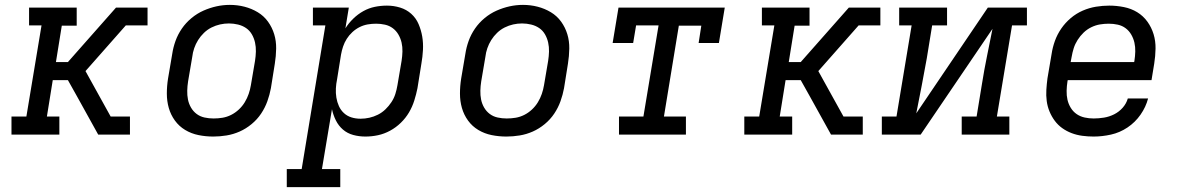

<svg xmlns="http://www.w3.org/2000/svg" viewBox="-20 -551 4840 786"><path d="M27 0V-74H88L150 -447H99V-520H294V-446H233L209 -297H258L455 -520H584V-447H495L330 -260L433 -74H512V0H382L295 -157L258 -223H196L172 -74H223V0Z M853 8Q822 8 792.5 2Q763 -4 738 -19Q713 -34 696 -57.5Q679 -81 671 -109Q663 -137 663 -168Q663 -199 668 -230L685 -330Q689 -357 698.5 -383.5Q708 -410 724.5 -434Q741 -458 764 -477Q787 -496 813 -507.5Q839 -519 866 -525Q893 -531 921 -531Q952 -531 981 -523.5Q1010 -516 1035 -501Q1060 -486 1077 -462.5Q1094 -439 1102.5 -411Q1111 -383 1110.5 -352Q1110 -321 1105 -290L1089 -190Q1084 -163 1074.5 -136.5Q1065 -110 1049 -86Q1033 -62 1010 -43Q987 -24 961 -12.5Q935 -1 907.5 3.5Q880 8 853 8ZM854 -66Q873 -66 891 -69Q909 -72 926 -80.5Q943 -89 957.5 -102.5Q972 -116 982 -132.5Q992 -149 998 -166.5Q1004 -184 1007 -202L1024 -302Q1027 -321 1027.5 -340Q1028 -359 1024 -377Q1020 -395 1011 -410.5Q1002 -426 987.5 -436Q973 -446 954.5 -450.5Q936 -455 917 -455Q899 -455 881 -451Q863 -447 846 -438.5Q829 -430 815 -416.5Q801 -403 791 -387Q781 -371 775 -353.5Q769 -336 767 -318L750 -218Q747 -199 746.5 -180Q746 -161 749.5 -143.5Q753 -126 762 -110.5Q771 -95 785 -84.5Q799 -74 817 -70Q835 -66 854 -66Z M1154 215V141H1215L1312 -447H1261V-520H1408L1394 -435Q1407 -456 1426 -474.5Q1445 -493 1467.5 -505.5Q1490 -518 1514.5 -523Q1539 -528 1564 -528Q1564 -528 1564 -528Q1564 -528 1564 -528Q1592 -528 1618 -520Q1644 -512 1663.5 -494.5Q1683 -477 1693.5 -452.5Q1704 -428 1708.5 -401.5Q1713 -375 1711.5 -346.5Q1710 -318 1705 -290L1689 -190Q1684 -165 1676 -139.5Q1668 -114 1654.5 -91Q1641 -68 1621 -48.5Q1601 -29 1577 -16Q1553 -3 1527.5 2.5Q1502 8 1476 8Q1450 8 1426 1.5Q1402 -5 1384 -20.5Q1366 -36 1355 -58Q1344 -80 1339 -104L1298 141H1373V215ZM1456 -65Q1474 -65 1492 -69Q1510 -73 1527 -81.5Q1544 -90 1558 -103.5Q1572 -117 1582.5 -133Q1593 -149 1598.5 -166.5Q1604 -184 1607 -202L1624 -302Q1627 -321 1627.5 -340Q1628 -359 1624 -376.5Q1620 -394 1611 -409.5Q1602 -425 1588 -435.5Q1574 -446 1556 -450Q1538 -454 1520 -454Q1502 -454 1485 -451Q1468 -448 1452 -440Q1436 -432 1422.5 -419.5Q1409 -407 1399.5 -392Q1390 -377 1384.5 -360.5Q1379 -344 1376 -327L1360 -227Q1356 -208 1355 -189Q1354 -170 1357 -151.5Q1360 -133 1367.5 -116.5Q1375 -100 1388 -88Q1401 -76 1418.5 -70.5Q1436 -65 1456 -65Z M2053 8Q2022 8 1992.5 2Q1963 -4 1938 -19Q1913 -34 1896 -57.5Q1879 -81 1871 -109Q1863 -137 1863 -168Q1863 -199 1868 -230L1885 -330Q1889 -357 1898.5 -383.5Q1908 -410 1924.5 -434Q1941 -458 1964 -477Q1987 -496 2013 -507.5Q2039 -519 2066 -525Q2093 -531 2121 -531Q2152 -531 2181 -523.5Q2210 -516 2235 -501Q2260 -486 2277 -462.5Q2294 -439 2302.5 -411Q2311 -383 2310.5 -352Q2310 -321 2305 -290L2289 -190Q2284 -163 2274.5 -136.5Q2265 -110 2249 -86Q2233 -62 2210 -43Q2187 -24 2161 -12.5Q2135 -1 2107.5 3.5Q2080 8 2053 8ZM2054 -66Q2073 -66 2091 -69Q2109 -72 2126 -80.5Q2143 -89 2157.5 -102.5Q2172 -116 2182 -132.5Q2192 -149 2198 -166.5Q2204 -184 2207 -202L2224 -302Q2227 -321 2227.5 -340Q2228 -359 2224 -377Q2220 -395 2211 -410.5Q2202 -426 2187.5 -436Q2173 -446 2154.5 -450.5Q2136 -455 2117 -455Q2099 -455 2081 -451Q2063 -447 2046 -438.5Q2029 -430 2015 -416.5Q2001 -403 1991 -387Q1981 -371 1975 -353.5Q1969 -336 1967 -318L1950 -218Q1947 -199 1946.5 -180Q1946 -161 1949.5 -143.5Q1953 -126 1962 -110.5Q1971 -95 1985 -84.5Q1999 -74 2017 -70Q2035 -66 2054 -66Z M2514 0V-74H2614L2676 -447H2584L2572 -375H2488L2512 -520H2947L2923 -375H2840L2851 -446H2759L2698 -74H2788V0Z M3027 0V-74H3088L3150 -447H3099V-520H3294V-446H3233L3209 -297H3258L3455 -520H3584V-447H3495L3330 -260L3433 -74H3512V0H3382L3295 -157L3258 -223H3196L3172 -74H3223V0Z M3590 0V-74H3650L3712 -447H3661V-520H3857V-447H3796L3774 -312Q3764 -255 3753 -199Q3742 -143 3731 -87L4024 -520H4184V-447H4123L4061 -74H4112V0H3917V-74H3978L4000 -208Q4009 -265 4020.5 -321Q4032 -377 4043 -433L3749 0Z M4457 8Q4434 8 4411 5Q4388 2 4367 -6Q4346 -14 4328.5 -26.5Q4311 -39 4298 -56.5Q4285 -74 4276.5 -94.5Q4268 -115 4265 -137.5Q4262 -160 4263.5 -183.5Q4265 -207 4268 -230L4285 -330Q4289 -357 4298.5 -383.5Q4308 -410 4324.5 -434Q4341 -458 4363.5 -477Q4386 -496 4412.5 -507.5Q4439 -519 4466.5 -523.5Q4494 -528 4521 -528Q4551 -528 4581 -522Q4611 -516 4635.5 -501Q4660 -486 4677 -462.5Q4694 -439 4702.5 -411Q4711 -383 4710.5 -352Q4710 -321 4705 -290L4694 -223H4351L4350 -218Q4347 -199 4346.5 -179.5Q4346 -160 4350 -142.5Q4354 -125 4363.5 -109.5Q4373 -94 4387.5 -84Q4402 -74 4420 -70Q4438 -66 4457 -66Q4478 -66 4499.5 -69.5Q4521 -73 4541 -83Q4561 -93 4576 -110Q4591 -127 4597 -148H4680Q4671 -113 4649 -81.5Q4627 -50 4595.5 -29Q4564 -8 4528 0Q4492 8 4457 8ZM4363 -297H4623L4624 -302Q4627 -321 4627.5 -340Q4628 -359 4624 -376.5Q4620 -394 4611 -409.5Q4602 -425 4588 -435.5Q4574 -446 4556 -450Q4538 -454 4519 -454Q4501 -454 4483 -451Q4465 -448 4447.5 -439.5Q4430 -431 4416 -417.5Q4402 -404 4391.5 -387.5Q4381 -371 4375.5 -353.5Q4370 -336 4367 -318Z"/></svg>

Font: Iosevka Etoile Oblique
Style: Regular
Weight: 400
Italic angle: -9°
Designer: Belleve Invis
Foundry: Belleve Invis
Version: Version 15.5.2; ttfautohint (v1.8.4)